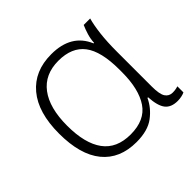

<svg xmlns="http://www.w3.org/2000/svg" viewBox="-137 -697 863 863"><g transform="rotate(-45 295.0 -265.5)"><path d="M277.3 9.8Q171.4 9.8 114.5 -59.8Q57.6 -129.4 57.6 -263.7Q57.6 -397.5 117.7 -469.2Q177.7 -541 285.2 -541Q412.1 -541 454.1 -440.9H457.5Q458.5 -464.4 465.6 -487.8Q472.7 -511.2 481.4 -530.8H522.5Q513.2 -497.6 507.6 -450Q502 -402.3 502 -339.8V-118.7Q502 -69.8 514.2 -51.3Q526.4 -32.7 549.3 -32.7Q567.9 -32.7 584 -38.1V0.5Q576.7 4.4 564.2 7.1Q551.8 9.8 539.1 9.8Q498 9.8 478.8 -14.4Q459.5 -38.6 456.1 -96.2H452.1Q432.1 -52.7 390.9 -21.5Q349.6 9.8 277.3 9.8ZM282.7 -33.2Q373.5 -33.2 413.3 -92.3Q453.1 -151.4 453.1 -259.3V-275.4Q453.1 -391.6 412.6 -444.6Q372.1 -497.6 287.1 -497.6Q200.2 -497.6 154.3 -436.8Q108.4 -376 108.4 -263.2Q108.4 -150.4 151.4 -91.8Q194.3 -33.2 282.7 -33.2Z"/></g></svg>

Font: Open Sans Light
Style: Regular
Weight: 300
Designer: Monotype Design Team
Foundry: Monotype Imaging Inc.
Version: Version 3.000; ttfautohint (v1.8.4)